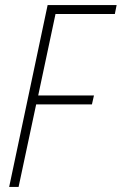

<svg xmlns="http://www.w3.org/2000/svg" viewBox="-20 -734 478 754"><path d="M16 0 167 -714H438L431 -679H198L130 -359H349L341 -324H122L53 0Z"/></svg>

Font: Noto Sans Condensed ExtraLight
Style: Italic
Weight: 200
Width: 3
Italic angle: -12°
Designer: Monotype Design Team
Foundry: Monotype Imaging Inc.
Version: Version 2.013; ttfautohint (v1.8.4.7-5d5b)